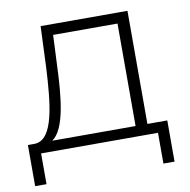

<svg xmlns="http://www.w3.org/2000/svg" viewBox="-75 -596 789 799"><g transform="rotate(-10 319.5 -196.0)"><path d="M10 130H58V0H552V130H599V-44H515V-522H148L141 -350C133 -200 120 -49 41 -44H10ZM113 -44C170 -83 182 -219 187 -347L193 -477H465V-44Z"/></g></svg>

Font: Chess Sans Light
Style: Regular
Weight: 300
Designer: Wolf Bōese
Foundry: Wolf Bōese
Version: Version 7.223;Glyphs 3.3 (3306)